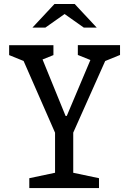

<svg xmlns="http://www.w3.org/2000/svg" viewBox="-20 -961 660 981"><path d="M82.3 -691.2 118.5 -642.2 26.7 -679.5V-730H253V-679.5L165 -644.2L183.5 -691.2L315 -368.8H321.2L458.5 -693.8L465.7 -644.7L377.7 -680.2V-730.5H593.3V-680.2L500.3 -642.2L537.3 -693.8L347 -267.2H268.2ZM129.7 -50.5 283.7 -83 261.3 -41.5V-308H354.2V-41.5L331.8 -83L485.8 -50.5V0H129.7ZM258.5 -940.7H361.5L474.2 -820H408.2L296.7 -898.7H323.3L211.8 -820H145.8Z"/></svg>

Font: Monaspace Xenon Var
Style: Regular
Weight: 400
Designer: Riley Cran and the Lettermatic Team
Version: Version 1.000 (Monaspace Xenon Var)